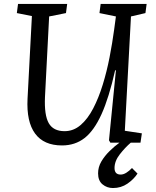

<svg xmlns="http://www.w3.org/2000/svg" viewBox="-20 -720 788 969"><path d="M550 229Q520 229 497.5 210.5Q475 192 475 155Q475 123 491.5 95Q508 67 533 42.5Q558 18 583 0H537L530 -12L565 -365H561Q530 -227 492.5 -144Q455 -61 407 -23.5Q359 14 293 14Q201 14 157 -46Q113 -106 119 -222L141 -639L65 -654L71 -700H319L313 -654L228 -637L207 -230Q203 -139 226 -98.5Q249 -58 306 -58Q351 -58 387 -89Q423 -120 450.5 -173Q478 -226 498.5 -292.5Q519 -359 533 -431Q547 -503 556 -570L565 -637L482 -654L488 -700H720L714 -654L641 -637L610 -60L696 -47L689 0H640Q611 25 584.5 59Q558 93 558 128Q558 161 589 161Q603 161 618 151.5Q633 142 646 128L674 156Q655 185 623 207Q591 229 550 229Z"/></svg>

Font: Literata 12pt
Style: Italic
Weight: 400
Italic angle: -2°
Designer: Latin by Veronika Burian and Jose Scaglione. Greek by Irene Vlachou. Cyrillic by Vera Evstafieva
Foundry: TypeTogether
Version: Version 3.002